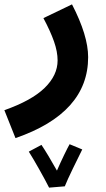

<svg xmlns="http://www.w3.org/2000/svg" viewBox="-55 -403 484 880"><path d="M16 230 -35 102Q90 58 149.5 0Q209 -58 209 -126Q209 -166 192.5 -213Q176 -260 144 -320L275 -383Q349 -240 349 -141Q349 115 16 230ZM264 258 322 282Q306 314 279.5 368.5Q253 423 242 451L170 457Q154 425 125 373.5Q96 322 77 292L135 261Q162 301 206 379Q222 342 239.5 306Q257 270 264 258Z"/></svg>

Font: Noto Sans Arabic
Style: Bold
Weight: 700
Designer: Nadine Chahine
Foundry: Monotype Imaging Inc.
Version: Version 1.001